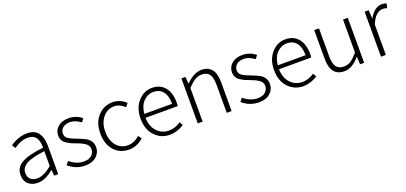

<svg xmlns="http://www.w3.org/2000/svg" viewBox="12 -1205 4080 1929"><g transform="rotate(-20 2051.5 -240.5)"><path d="M196 12Q135 12 96 -22Q57 -56 57 -121Q57 -200 130 -242.5Q203 -285 364 -302Q366 -449 254 -449Q178 -449 102 -394L79 -431Q168 -493 260 -493Q342 -493 379 -442Q416 -391 416 -305V0H373L367 -62H365Q276 12 196 12ZM207 -32Q276 -32 364 -106V-265Q225 -248 167 -214.5Q109 -181 109 -124Q109 -77 136 -54.5Q163 -32 207 -32Z M703 12Q604 12 526 -55L554 -91Q626 -31 705 -31Q757 -31 786.5 -57Q816 -83 816 -122Q816 -143 806.5 -159.5Q797 -176 778 -188.5Q759 -201 742 -209Q725 -217 700 -226Q666 -238 645 -247.5Q624 -257 598.5 -273Q573 -289 560.5 -312Q548 -335 548 -364Q548 -419 590 -456Q632 -493 705 -493Q782 -493 845 -443L819 -407Q758 -451 705 -451Q654 -451 626.5 -426.5Q599 -402 599 -367Q599 -348 607.5 -333Q616 -318 635.5 -306.5Q655 -295 669 -289Q683 -283 712 -272Q794 -241 820 -221Q867 -185 867 -125Q867 -67 823 -27.5Q779 12 703 12Z M1172 12Q1076 12 1014.5 -55.5Q953 -123 953 -240Q953 -356 1017.5 -424.5Q1082 -493 1175 -493Q1252 -493 1316 -435L1287 -399Q1234 -449 1176 -449Q1103 -449 1054.5 -390Q1006 -331 1006 -240Q1006 -147 1052.5 -90Q1099 -33 1175 -33Q1243 -33 1301 -87L1327 -51Q1255 12 1172 12Z M1781 -270Q1781 -250 1778 -232H1434Q1436 -139 1487 -85Q1538 -31 1613 -31Q1681 -31 1740 -73L1761 -36Q1686 12 1608 12Q1512 12 1448 -56.5Q1384 -125 1384 -240Q1384 -353 1446.5 -423Q1509 -493 1595 -493Q1682 -493 1731.5 -434Q1781 -375 1781 -270ZM1436 -273H1733Q1733 -360 1696.5 -405Q1660 -450 1595 -450Q1536 -450 1490 -404Q1444 -358 1436 -273Z M1908 0V-481H1951L1957 -408H1959Q2044 -493 2124 -493Q2270 -493 2270 -308V0H2218V-301Q2218 -377 2193 -412.5Q2168 -448 2112 -448Q2072 -448 2038.5 -427.5Q2005 -407 1960 -360V0Z M2561 12Q2462 12 2384 -55L2412 -91Q2484 -31 2563 -31Q2615 -31 2644.5 -57Q2674 -83 2674 -122Q2674 -143 2664.5 -159.5Q2655 -176 2636 -188.5Q2617 -201 2600 -209Q2583 -217 2558 -226Q2524 -238 2503 -247.5Q2482 -257 2456.5 -273Q2431 -289 2418.5 -312Q2406 -335 2406 -364Q2406 -419 2448 -456Q2490 -493 2563 -493Q2640 -493 2703 -443L2677 -407Q2616 -451 2563 -451Q2512 -451 2484.5 -426.5Q2457 -402 2457 -367Q2457 -348 2465.5 -333Q2474 -318 2493.5 -306.5Q2513 -295 2527 -289Q2541 -283 2570 -272Q2652 -241 2678 -221Q2725 -185 2725 -125Q2725 -67 2681 -27.5Q2637 12 2561 12Z M3208 -270Q3208 -250 3205 -232H2861Q2863 -139 2914 -85Q2965 -31 3040 -31Q3108 -31 3167 -73L3188 -36Q3113 12 3035 12Q2939 12 2875 -56.5Q2811 -125 2811 -240Q2811 -353 2873.5 -423Q2936 -493 3022 -493Q3109 -493 3158.5 -434Q3208 -375 3208 -270ZM2863 -273H3160Q3160 -360 3123.5 -405Q3087 -450 3022 -450Q2963 -450 2917 -404Q2871 -358 2863 -273Z M3474 12Q3328 12 3328 -173V-481H3379V-180Q3379 -105 3404.5 -69.5Q3430 -34 3485 -34Q3526 -34 3559.5 -56Q3593 -78 3636 -129V-481H3687V0H3644L3639 -80H3636Q3557 12 3474 12Z M3867 0V-481H3910L3916 -392H3918Q3974 -493 4055 -493Q4084 -493 4103 -483L4092 -437Q4071 -445 4048 -445Q3968 -445 3919 -324V0Z"/></g></svg>

Font: Assistant Light
Style: Regular
Weight: 300
Designer: Hebrew By Ben Nathan, Latin by Paul Hunt
Version: Version 2.001;PS 002.001;hotconv 1.0.88;makeotf.lib2.5.64775